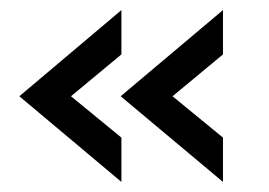

<svg xmlns="http://www.w3.org/2000/svg" viewBox="-20 -441 536 383"><path d="M222.2 -78.1 18.6 -249 222.2 -420.9V-332.5L121.6 -249L222.2 -166.5ZM424.8 -78.1 220.7 -249 424.8 -420.9V-332.5L324.2 -249L424.8 -166.5Z"/></svg>

Font: HK Grotesk SemiBold Legacy
Style: Regular
Weight: 600
Designer: Alfredo Marco Pradil
Foundry: Hanken Design Co.
Version: Version 2.022;PS 002.022;hotconv 1.0.88;makeotf.lib2.5.64775